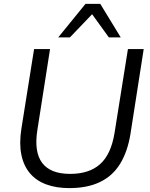

<svg xmlns="http://www.w3.org/2000/svg" viewBox="-20 -957 768 986"><path d="M336 9Q269 9 217.5 -10Q166 -29 133.5 -67.5Q101 -106 89.5 -163.5Q78 -221 90 -297L155 -705H237L172 -290Q154 -177 196.5 -120.5Q239 -64 340 -64Q438 -64 494 -114Q550 -164 568 -273L637 -705H718L650 -269Q635 -178 597 -116Q559 -54 494 -22.5Q429 9 336 9ZM279 -765 419 -937H495L600 -765H539L453 -884L339 -765Z"/></svg>

Font: Nunito Sans 12pt
Style: Italic
Weight: 400
Italic angle: -9°
Designer: Vernon Adams
Foundry: Vernon Adams
Version: Version 3.101;gftools[0.9.27]